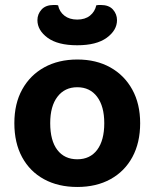

<svg xmlns="http://www.w3.org/2000/svg" viewBox="-20 -729 615 764"><path d="M537.7 -238.9Q537.7 -161 506.8 -104Q476 -47.1 419.8 -16.1Q363.6 15 287.6 15Q211.9 15 155.5 -15.7Q99.1 -46.3 68.1 -103.3Q37.1 -160.3 37.1 -238.9Q37.1 -316.9 68.6 -373.5Q100.1 -430.2 156.5 -461.2Q213 -492.2 287.8 -492.2Q362.7 -492.2 418.8 -460.9Q474.9 -429.6 506.3 -372.7Q537.7 -315.9 537.7 -238.9ZM287.4 -381.9Q237.7 -381.9 208.8 -344.3Q179.8 -306.7 179.8 -238.9Q179.8 -169.4 208.2 -132.3Q236.7 -95.2 287.6 -95.2Q338.4 -95.2 366.7 -132.8Q394.9 -170.4 394.9 -238.9Q394.9 -306.1 366.4 -344Q337.8 -381.9 287.4 -381.9ZM287.2 -651.1Q318.6 -651.1 338.1 -666.8Q357.6 -682.5 363.2 -707.9Q367.9 -708.9 372.2 -709.1Q376.5 -709.2 380.9 -709.2Q413.4 -709.2 429.5 -691Q445.6 -672.8 445.6 -648.8Q445.6 -608.6 404.7 -578.7Q363.8 -548.9 287.2 -548.9Q210 -548.9 169.4 -578.7Q128.9 -608.6 128.9 -648.8Q128.9 -672.8 145.3 -691Q161.7 -709.2 193.6 -709.2Q198.6 -709.2 202.7 -709.1Q206.9 -708.9 211.2 -707.9Q216.2 -682.5 236.2 -666.8Q256.2 -651.1 287.2 -651.1Z"/></svg>

Font: Baloo Tammudu 2
Style: Regular
Weight: 400
Designer: Maithili Shingre, Omkar Shende and Ek Type
Foundry: Ek Type
Version: Version 1.700